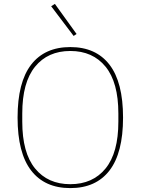

<svg xmlns="http://www.w3.org/2000/svg" viewBox="-20 -951 720 983"><path d="M340 12Q209 12 139.5 -78Q70 -168 70 -349Q70 -530 139.5 -620Q209 -710 340 -710Q471 -710 540.5 -620Q610 -530 610 -349Q610 -168 540.5 -78Q471 12 340 12ZM340 -8Q455 -8 520.5 -88.5Q586 -169 586 -328V-370Q586 -529 520.5 -609.5Q455 -690 340 -690Q225 -690 159.5 -609.5Q94 -529 94 -370V-328Q94 -169 159.5 -88.5Q225 -8 340 -8ZM242 -919 261 -931 372 -777 357 -767Z"/></svg>

Font: IBM Plex Sans Hebrew Thin
Style: Regular
Weight: 100
Designer: Mike Abbink, Paul van der Laan, Pieter van Rosmalen, Yanek Iontef
Foundry: Bold Monday
Version: Version 1.2